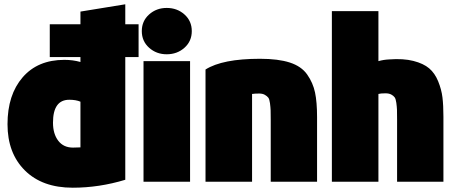

<svg xmlns="http://www.w3.org/2000/svg" viewBox="-20 -832 2113 895"><path d="M564 -812V-719H626V-566H564V6Q442 43 319 43Q177 43 96 -37.5Q15 -118 15 -253Q15 -390 85.5 -471.5Q156 -553 280 -553Q320 -553 355 -543V-566H212V-719H355V-778ZM355 -145V-358Q334 -367 303 -367Q227 -367 227 -260Q227 -208 251.5 -176Q276 -144 320 -144Q344 -144 355 -145Z M757 -579Q709 -579 675 -609.5Q641 -640 641 -687Q641 -734 675 -764.5Q709 -795 757 -795Q806 -795 840 -764.5Q874 -734 874 -687Q874 -640 840 -609.5Q806 -579 757 -579ZM866 15H649V-547H866Z M1458 15H1242V-255Q1242 -261 1242 -272Q1242 -303 1241.5 -317.5Q1241 -332 1238.5 -351Q1236 -370 1230.5 -377Q1225 -384 1214.5 -390Q1204 -396 1188 -396Q1168 -396 1155 -394V15H938V-508Q1017 -558 1192 -558Q1277 -558 1331 -540.5Q1385 -523 1412 -484.5Q1439 -446 1448.5 -401Q1458 -356 1458 -286Z M2047 15H1831V-255Q1831 -262 1831 -275Q1831 -306 1830.5 -320Q1830 -334 1827.5 -352.5Q1825 -371 1819.5 -378.5Q1814 -386 1803.5 -391.5Q1793 -397 1777 -397Q1754 -397 1744 -394V15H1527V-780H1744V-547Q1769 -554 1794 -555Q1860 -560 1907 -548Q1954 -536 1980.5 -513.5Q2007 -491 2022.5 -453Q2038 -415 2042.5 -378Q2047 -341 2047 -288Z"/></svg>

Font: Repo
Style: ExtraBlack
Weight: 1000
Designer: Stefan Peev
Foundry: Context Ltd
Version: Version 001.000